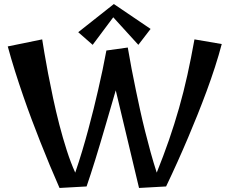

<svg xmlns="http://www.w3.org/2000/svg" viewBox="-20 -908 1123 942"><path d="M1067.9 -691.9Q1053.7 -637.7 1034.7 -578.9Q1015.6 -520 993.7 -460.7Q971.7 -401.4 948.5 -343.5Q925.3 -285.6 903.3 -233.9Q851.6 -111.8 794.9 6.8L662.1 14.2L547.9 -464.8Q536.1 -424.8 523.7 -381.6Q511.2 -338.4 498.3 -294.4Q485.4 -250.5 472.7 -207.5Q460 -164.6 447.8 -125.5Q435.5 -86.4 424.6 -52.5Q413.6 -18.6 404.8 6.8L272 14.2Q223.6 -95.7 177.2 -213.4Q157.2 -263.7 136 -320.3Q114.7 -377 94 -437Q73.2 -497.1 53.7 -558.8Q34.2 -620.6 18.1 -680.2L187 -714.8Q190.4 -692.4 197.8 -648.7Q205.1 -605 215.8 -548.3Q226.6 -491.7 240.5 -426.5Q254.4 -361.3 271.2 -296.1Q288.1 -231 307.6 -170.2Q327.1 -109.4 349.1 -61Q367.2 -113.8 383.3 -167.5Q399.4 -221.2 413.3 -273.2Q427.2 -325.2 439.5 -374.3Q451.7 -423.3 461.4 -466.3Q484.9 -567.4 502 -660.2L606.9 -674.8Q624.5 -570.8 647 -463.9Q656.2 -418.5 667.5 -367.7Q678.7 -316.9 691.7 -264.9Q704.6 -212.9 719 -160.9Q733.4 -108.9 749 -61Q782.2 -143.6 809.1 -221.2Q835.9 -298.8 858.4 -377.7Q880.9 -456.5 899.2 -539.3Q917.5 -622.1 934.1 -714.8ZM718.8 -766.1 658.7 -688 535.6 -823.2 434.6 -688 363.8 -750 538.6 -888.2Z"/></svg>

Font: Original Surfer
Style: Regular
Weight: 400
Designer: Astigmatic (AOETI)
Foundry: Astigmatic (AOETI)
Version: Version 1.001